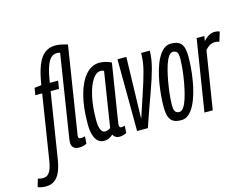

<svg xmlns="http://www.w3.org/2000/svg" viewBox="-248 -961 1814 1392"><g transform="rotate(-15 658.5 -265.0)"><path d="M-64.1 220Q-96.2 220 -124.5 209.6L-107.2 149.8Q-95.5 153.8 -86.6 155Q-77.7 156.2 -68.6 156.2Q-46.2 156.2 -31.6 142.9Q-17.1 129.6 -7.6 104.7Q1.8 79.7 6.9 44.9L83.2 -438.7H31.7L40.5 -491.9L92.7 -498.3Q106.7 -588.1 128.7 -643.2Q150.7 -698.2 184.1 -724.1Q217.5 -750 263.6 -750Q274.2 -750 285 -748.9Q295.9 -747.8 307.7 -745.2Q319.6 -742.6 331.6 -739.7Q343.6 -736.8 355.5 -732.6L257.9 -112.3Q257.9 -111.3 256.4 -102Q254.9 -92.6 253.3 -82.7Q251.8 -72.8 251.8 -69.1Q251.8 -64.8 253.5 -60.8Q255.2 -56.8 260.1 -55Q265 -53.1 272.8 -53.1Q278.3 -53.1 285.6 -54.2Q293 -55.2 302.5 -58.3L298.5 -3.3Q286.9 2.9 271.3 6.5Q255.7 10 241.6 10Q212.5 10 199 -4.1Q185.4 -18.2 185.4 -39.8Q185.4 -47.8 186.4 -55.6Q187.4 -63.4 188.4 -73.1L285.1 -689.6Q278.8 -691.6 273 -692.5Q267.2 -693.5 259.7 -693.5Q235.2 -693.5 215.9 -675Q196.5 -656.6 182 -613.9Q167.5 -571.1 156 -498.3H218.7L209.2 -438.7H146.5L69.2 49Q60.7 105.4 44.2 143.3Q27.8 181.3 1.4 200.6Q-25.1 220 -64.1 220Z M545.1 10Q533.4 10 523.9 6.5Q514.5 3.1 507.6 -3.5Q500.7 -10 496.3 -19.1Q487.7 -10.3 477.3 -3.8Q466.9 2.8 455.2 6.4Q443.5 10 429 10Q401.8 10 382.8 -7.1Q363.8 -24.2 354 -57.9Q344.3 -91.6 344.3 -140.3Q344.3 -263.2 368.6 -354.3Q392.9 -445.5 437 -495.9Q481.2 -546.2 540.4 -546.2Q552.6 -546.2 564.4 -544.6Q576.2 -543 587.7 -540Q599.2 -537.1 609.4 -533Q619.6 -528.9 629.3 -524Q609.2 -398.5 596.3 -316.7Q583.3 -235 575.6 -186.8Q567.9 -138.6 564.4 -115.1Q560.8 -91.5 559.8 -83.6Q558.8 -75.7 558.8 -73.7Q558.8 -63.3 562.9 -58Q567 -52.8 576.7 -52.8Q582.9 -52.8 588.5 -54.2Q594.1 -55.6 600.9 -58.6L597.5 -4.3Q587.3 1.5 573.6 5.8Q559.9 10 545.1 10ZM494.2 -68.6 558.7 -479.9Q553.3 -483.7 547.5 -485Q541.7 -486.4 533.5 -486.4Q500.1 -486.4 472.2 -444.1Q444.3 -401.7 427.5 -325.8Q410.7 -249.8 410.7 -149.1Q410.7 -101.8 421.8 -77.9Q432.9 -53.9 452.8 -53.9Q460.3 -53.9 467.6 -55.8Q475 -57.6 482 -60.9Q489 -64.2 494.2 -68.6Z M758.1 2.8H677.3L674.5 -536.2H740.9L728.6 -73.2Q757.1 -160.2 778.1 -222.4Q799.1 -284.6 812.9 -329.3Q826.7 -374.1 835.2 -407.9Q843.7 -441.8 847.6 -471.8Q851.4 -501.8 852.1 -536.2H916.9Q916.6 -503.6 911.5 -471.6Q906.5 -439.5 897.4 -405.4Q888.3 -371.3 875.2 -331Q862.1 -290.7 844.5 -242Q826.8 -193.2 805.2 -133.1Q783.7 -72.9 758.1 2.8Z M1008 10Q973.5 10 951.3 -1.4Q929.1 -12.8 918.6 -40.6Q908.1 -68.4 908.1 -116.5Q908.1 -152.9 911.8 -198.3Q915.4 -243.6 923.5 -292.1Q931.6 -340.5 944.8 -385.8Q958 -431.1 976.6 -467Q995.3 -503 1020.1 -524.4Q1044.9 -545.8 1076.6 -545.8Q1111.8 -545.8 1134 -534.6Q1156.2 -523.4 1166.3 -496Q1176.5 -468.7 1176.5 -420Q1176.5 -383.5 1172.9 -337.9Q1169.3 -292.2 1161.1 -243.8Q1153 -195.3 1139.8 -150.3Q1126.7 -105.4 1108 -69.1Q1089.3 -32.8 1064.5 -11.4Q1039.8 10 1008 10ZM1009.3 -51Q1027.3 -51 1042.3 -72.7Q1057.3 -94.4 1068.8 -130Q1080.3 -165.5 1089.2 -207.5Q1098.2 -249.5 1104.3 -291.5Q1110.3 -333.5 1113 -367.8Q1115.7 -402.1 1115.7 -420.7Q1115.7 -461.9 1104.9 -473.3Q1094.2 -484.8 1076 -484.8Q1057.9 -484.8 1043 -463.1Q1028 -441.4 1016.5 -405.8Q1005 -370.3 996 -328.3Q987.1 -286.3 981 -244.3Q974.9 -202.3 972.2 -168.5Q969.5 -134.7 969.5 -115.7Q969.5 -75 980.3 -63Q991.1 -51 1009.3 -51Z M1326.6 -536.2 1320.3 -499.5Q1333.9 -514.6 1347.7 -524.9Q1361.5 -535.2 1375.6 -540.7Q1389.7 -546.2 1403.4 -546.2Q1414.4 -546.2 1423.8 -544.7Q1433.1 -543.2 1442.8 -538.6L1421.2 -468.3Q1412.5 -471.3 1403.5 -472.6Q1394.6 -474 1386.8 -474Q1369.9 -474 1352.5 -465.1Q1335 -456.2 1315.1 -434.7L1246 0H1183.6L1268.6 -536.2Z"/></g></svg>

Font: Georama
Style: Italic
Weight: 400
Width: 2
Italic angle: -9°
Designer: Jean-Baptiste Levee
Foundry: Production Type
Version: Version 1.000